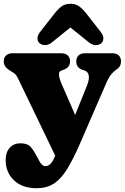

<svg xmlns="http://www.w3.org/2000/svg" viewBox="-21 -764 661 1017"><path d="M404.5 -7.5Q367 79 334.2 132Q301.5 185 263.5 209Q225.5 233 173 233Q97.5 233 53.2 191.2Q9 149.5 9 84Q9 43.5 30 19.2Q51 -5 88 -5Q125.5 -5 142.8 15.8Q160 36.5 176 67.5L187 88.5Q201.5 116 220 116Q233 116 245.2 105.2Q257.5 94.5 271.5 60.5L74 -349.5Q64 -370.5 51.5 -377.8Q39 -385 24.5 -395Q-1 -412.5 -1 -439Q-1 -459.5 11.8 -470.8Q24.5 -482 46 -482H303Q325 -482 337.5 -470.8Q350 -459.5 350 -439Q350 -407 317 -395L303 -390Q278.5 -381 306 -318L377 -155L439.5 -310Q453 -344 449.2 -364Q445.5 -384 428 -390L414 -395Q383 -406 383 -439Q383 -459.5 395.8 -470.8Q408.5 -482 430 -482H573Q595 -482 607.5 -470.8Q620 -459.5 620 -439Q620 -426 614.8 -415.2Q609.5 -404.5 595.5 -395.5Q581 -386 567.8 -369.8Q554.5 -353.5 540.5 -321ZM254 -539.5Q235.5 -524.5 217.2 -525Q199 -525.5 187.5 -536Q178 -544.5 177.5 -560.5Q177 -576.5 192 -595.5L268 -692.5Q287 -717 305.8 -730.5Q324.5 -744 352 -744Q379.5 -744 398.2 -730.5Q417 -717 436 -692.5L512 -595.5Q527 -576.5 526.5 -560.5Q526 -544.5 516.5 -536Q505 -525.5 487 -525Q469 -524.5 450 -539.5L352 -618.5Z"/></svg>

Font: Fraunces 9pt S100 Black
Style: Regular
Weight: 900
Version: Version 1.000; ttfautohint (v1.8.3)